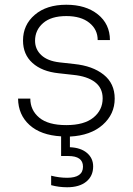

<svg xmlns="http://www.w3.org/2000/svg" viewBox="-20 -561 563 810"><path d="M263.2 229Q228.5 229 195.8 220.2V180.2Q230 189 263.2 189Q330.1 189 330.1 142.1Q330.1 97.2 268.1 97.2H237.8V14.2Q151.9 9.3 104.5 -33.7Q57.1 -76.7 56.2 -145H107.9Q107.9 -96.2 145.5 -64.7Q183.1 -33.2 259.8 -33.2Q335 -33.2 374 -64.9Q413.1 -96.7 413.1 -146Q413.1 -189.9 380.6 -214.6Q348.1 -239.3 289.1 -245.1L227.1 -252Q157.2 -259.3 117.2 -295.2Q77.1 -331.1 77.1 -390.1Q77.1 -456.1 126.7 -498.5Q176.3 -541 259.8 -541Q341.8 -541 392.6 -500.5Q443.4 -460 443.8 -392.1H392.1Q392.1 -436.5 356.9 -464.8Q321.8 -493.2 259.8 -493.2Q195.8 -493.2 161.9 -463.6Q127.9 -434.1 127.9 -389.2Q127.9 -353 154.3 -328.4Q180.7 -303.7 231 -297.9L293 -291Q370.6 -283.2 417.2 -246.1Q463.9 -209 463.9 -145Q463.9 -79.1 413.1 -34.2Q362.3 10.7 274.9 15.1V60.1Q320.8 62 346.9 84.2Q373 106.4 373 141.1Q373 181.6 344 205.3Q314.9 229 263.2 229Z"/></svg>

Font: Sora ExtraLight
Style: Regular
Weight: 200
Designer: Jonathan Barnbrook, Julián Moncada
Foundry: Barnbrook Fonts
Version: Version 2.000